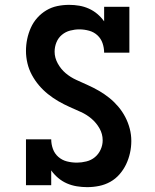

<svg xmlns="http://www.w3.org/2000/svg" viewBox="-20 -763 640 791"><path d="M339 8Q318 8 296.5 4.5Q275 1 255.5 -7.5Q236 -16 219.5 -30Q203 -44 191 -61V0H87V-189H191Q191 -169 198 -149.5Q205 -130 220.5 -116.5Q236 -103 256 -98Q276 -93 297 -93Q316 -93 336 -98Q356 -103 371 -115.5Q386 -128 394.5 -146.5Q403 -165 403 -185Q403 -211 390 -234Q377 -257 357 -274Q337 -291 313.5 -301.5Q290 -312 266.5 -322.5Q243 -333 220.5 -346Q198 -359 177.5 -375.5Q157 -392 140.5 -411.5Q124 -431 111.5 -454Q99 -477 93 -502.5Q87 -528 87 -553Q87 -578 92 -602Q97 -626 107 -648.5Q117 -671 133.5 -689.5Q150 -708 171 -720.5Q192 -733 216 -738Q240 -743 265 -743Q286 -743 306.5 -739.5Q327 -736 346 -727.5Q365 -719 381 -705.5Q397 -692 409 -675V-735H513V-546H409Q409 -566 402.5 -585Q396 -604 381.5 -617.5Q367 -631 347 -636.5Q327 -642 307 -642Q288 -642 269 -637Q250 -632 235 -619.5Q220 -607 212.5 -588.5Q205 -570 205 -550Q205 -525 218 -501.5Q231 -478 250.5 -461.5Q270 -445 294 -434Q318 -423 341.5 -412.5Q365 -402 387.5 -389Q410 -376 430 -360Q450 -344 467 -324Q484 -304 496 -281Q508 -258 514.5 -233Q521 -208 521 -182Q521 -157 515.5 -132.5Q510 -108 499.5 -86Q489 -64 472.5 -45Q456 -26 434.5 -14Q413 -2 388.5 3Q364 8 339 8Z"/></svg>

Font: Iosevka HT Extended
Style: Bold
Weight: 700
Width: 7
Monospace: yes
Designer: Belleve Invis
Foundry: Belleve Invis
Version: Version 32.3.0; ttfautohint (v1.8.4)